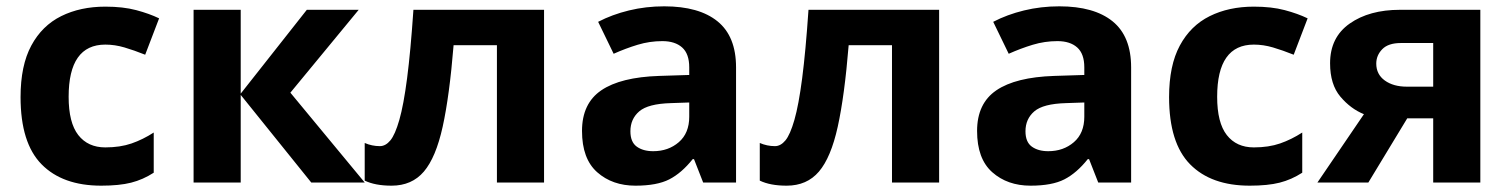

<svg xmlns="http://www.w3.org/2000/svg" viewBox="-20 -577 4778 607"><path d="M300 10Q178 10 111.5 -57.5Q45 -125 45 -270Q45 -370 79 -433Q113 -496 173.5 -526Q234 -556 313 -556Q369 -556 410.5 -545Q452 -534 483 -519L439 -404Q404 -418 373.5 -427Q343 -436 313 -436Q197 -436 197 -271Q197 -189 227.5 -150Q258 -111 313 -111Q360 -111 396 -123.5Q432 -136 466 -158V-31Q432 -9 394.5 0.5Q357 10 300 10Z M950 -546H1114L898 -284L1133 0H964L741 -277V0H592V-546H741V-281Z M1700 0H1551V-434H1414Q1401 -274 1379.5 -176.5Q1358 -79 1320 -34.5Q1282 10 1218 10Q1166 10 1133 -6V-125Q1156 -115 1181 -115Q1199 -115 1214 -133Q1229 -151 1242.5 -198Q1256 -245 1267 -329.5Q1278 -414 1287 -546H1700Z M2080 -557Q2190 -557 2248.5 -509.5Q2307 -462 2307 -364V0H2203L2174 -74H2170Q2135 -30 2096 -10Q2057 10 1989 10Q1916 10 1868 -32.5Q1820 -75 1820 -163Q1820 -250 1881 -291.5Q1942 -333 2064 -337L2159 -340V-364Q2159 -407 2136.5 -427Q2114 -447 2074 -447Q2034 -447 1996 -435.5Q1958 -424 1920 -407L1871 -508Q1915 -531 1968.5 -544Q2022 -557 2080 -557ZM2101 -251Q2029 -249 2001 -225Q1973 -201 1973 -162Q1973 -128 1993 -113.5Q2013 -99 2045 -99Q2093 -99 2126 -127.5Q2159 -156 2159 -208V-253Z M2949 0H2800V-434H2663Q2650 -274 2628.5 -176.5Q2607 -79 2569 -34.5Q2531 10 2467 10Q2415 10 2382 -6V-125Q2405 -115 2430 -115Q2448 -115 2463 -133Q2478 -151 2491.5 -198Q2505 -245 2516 -329.5Q2527 -414 2536 -546H2949Z M3329 -557Q3439 -557 3497.5 -509.5Q3556 -462 3556 -364V0H3452L3423 -74H3419Q3384 -30 3345 -10Q3306 10 3238 10Q3165 10 3117 -32.5Q3069 -75 3069 -163Q3069 -250 3130 -291.5Q3191 -333 3313 -337L3408 -340V-364Q3408 -407 3385.5 -427Q3363 -447 3323 -447Q3283 -447 3245 -435.5Q3207 -424 3169 -407L3120 -508Q3164 -531 3217.5 -544Q3271 -557 3329 -557ZM3350 -251Q3278 -249 3250 -225Q3222 -201 3222 -162Q3222 -128 3242 -113.5Q3262 -99 3294 -99Q3342 -99 3375 -127.5Q3408 -156 3408 -208V-253Z M3931 10Q3809 10 3742.5 -57.5Q3676 -125 3676 -270Q3676 -370 3710 -433Q3744 -496 3804.5 -526Q3865 -556 3944 -556Q4000 -556 4041.5 -545Q4083 -534 4114 -519L4070 -404Q4035 -418 4004.5 -427Q3974 -436 3944 -436Q3828 -436 3828 -271Q3828 -189 3858.5 -150Q3889 -111 3944 -111Q3991 -111 4027 -123.5Q4063 -136 4097 -158V-31Q4063 -9 4025.5 0.5Q3988 10 3931 10Z M4306 0H4145L4292 -216Q4250 -233 4217.5 -271.5Q4185 -310 4185 -377Q4185 -459 4247 -502.5Q4309 -546 4406 -546H4660V0H4511V-203H4429ZM4331 -376Q4331 -342 4358 -322.5Q4385 -303 4428 -303H4511V-441H4409Q4369 -441 4350 -421.5Q4331 -402 4331 -376Z"/></svg>

Font: RS Noto Sans
Style: Bold
Weight: 700
Designer: Monotype Design Team
Foundry: Monotype Imaging Inc.
Version: Version 3.10